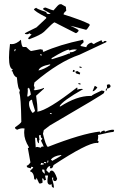

<svg xmlns="http://www.w3.org/2000/svg" viewBox="-20 -890 595 927"><path d="M232.4 -604.5Q289.1 -621.1 312.5 -631.8L316.4 -629.9L317.4 -637.7H322.3Q335 -637.7 351.6 -650.4Q345.7 -651.4 339.8 -651.4Q328.1 -651.4 315.4 -646.5Q313.5 -646.5 313.5 -649.4V-650.4Q296.9 -650.4 229.5 -609.4L228.5 -604.5ZM195.3 -50.8 196.3 -55.7Q194.3 -63.5 194.3 -67.4V-70.3L184.6 -72.3L183.6 -66.4Q183.6 -60.5 195.3 -50.8ZM175.8 -93.8Q183.6 -95.7 187.5 -95.7H190.4L191.4 -100.6L178.7 -103.5ZM202.1 -101.6 203.1 -106.4 193.4 -108.4 192.4 -103.5ZM211.9 -104.5 213.9 -114.3 210 -115.2 208 -105.5ZM232.4 -113.3Q276.4 -137.7 277.3 -140.6L273.4 -141.6Q239.3 -136.7 225.6 -120.1ZM177.7 -176.8Q178.7 -182.6 185.5 -182.6L190.4 -181.6V-182.6Q190.4 -186.5 177.7 -210.9Q183.6 -217.8 184.6 -221.7Q176.8 -223.6 176.8 -234.4V-238.3L168 -236.3L170.9 -212.9L168 -213.9V-198.2Q159.2 -200.2 158.2 -223.6L150.4 -225.6L149.4 -221.7Q152.3 -191.4 152.3 -181.6L151.4 -178.7L159.2 -180.7ZM229.5 -338.9V-342.8L221.7 -344.7L220.7 -340.8ZM136.7 -345.7Q142.6 -345.7 149.4 -354.5Q134.8 -400.4 134.8 -407.2V-408.2H132.8Q127.9 -408.2 121.1 -399.4Q120.1 -394.5 120.1 -388.7Q120.1 -369.1 135.7 -345.7ZM116.2 -423.8Q118.2 -423.8 128.9 -433.6Q124 -464.8 118.2 -466.8Q117.2 -462.9 114.3 -462.9H113.3Q114.3 -460 114.3 -453.1Q114.3 -443.4 111.3 -424.8ZM166 -549.8Q191.4 -554.7 221.7 -575.2L222.7 -579.1H219.7Q170.9 -569.3 166 -549.8ZM52.7 -642.6 55.7 -652.3 51.8 -653.3 48.8 -643.6ZM181.6 -622.1 182.6 -626 173.8 -627.9 172.9 -624ZM240.2 16.6Q229.5 14.6 229.5 5.9L230.5 0L220.7 2Q209 0 209 -15.6Q209 -26.4 211.9 -42L207 -43L197.3 -42L202.1 -21.5L191.4 -18.6V-21.5Q191.4 -27.3 184.6 -29.3L183.6 -25.4Q185.5 -19.5 185.5 -13.7L184.6 -6.8L173.8 -3.9L168.9 -4.9L156.2 -32.2L154.3 -22.5L145.5 -24.4Q143.6 -58.6 125 -62.5L127 -67.4Q138.7 -76.2 140.6 -83L130.9 -85L128.9 -77.1Q122.1 -79.1 115.7 -80.6Q109.4 -82 109.4 -87.9V-90.8H110.4Q116.2 -90.8 127 -105.5L114.3 -175.8H116.2Q119.1 -175.8 120.1 -178.7Q96.7 -215.8 96.7 -249Q96.7 -259.8 98.6 -269.5L89.8 -270.5Q77.1 -270.5 63.5 -263.7Q52.7 -266.6 52.7 -273.4V-275.4Q81.1 -294.9 83 -301.8Q81.1 -423.8 73.2 -442.4L76.2 -456.1Q66.4 -458 61.5 -516.6Q47.9 -519.5 40 -545.9L35.2 -546.9L42 -554.7Q23.4 -559.6 23.4 -612.3Q23.4 -638.7 28.3 -677.7L37.1 -676.8Q57.6 -676.8 81.1 -698.2Q84 -664.1 91.8 -663.1H106.4Q124 -645.5 129.9 -643.6L174.8 -652.3L187.5 -649.4L186.5 -645.5Q186.5 -640.6 190.4 -639.6Q265.6 -673.8 380.9 -698.2L383.8 -688.5L382.8 -684.6L370.1 -672.9L369.1 -668L396.5 -662.1Q400.4 -677.7 420.9 -684.6Q428.7 -678.7 433.6 -676.8Q434.6 -680.7 470.7 -696.3Q470.7 -687.5 478.5 -685.5Q480.5 -692.4 488.3 -692.4L494.1 -691.4L493.2 -686.5L364.3 -626Q263.7 -591.8 146.5 -492.2L143.6 -477.5L148.4 -462.9H147.5Q144.5 -462.9 142.6 -459Q146.5 -458 146.5 -455.1V-454.1Q172.9 -457 192.4 -465.8V-461.9L154.3 -427.7Q161.1 -378.9 161.1 -359.4L160.2 -350.6Q210.9 -357.4 350.6 -466.8L354.5 -465.8L352.5 -457Q363.3 -460.9 373 -460.9Q377.9 -460.9 381.8 -460Q280.3 -402.3 267.6 -377L271.5 -376Q350.6 -426.8 415 -426.8H421.9Q423.8 -431.6 470.7 -453.1L484.4 -450.2Q483.4 -446.3 481.9 -440.9Q480.5 -435.5 220.7 -284.2L191.4 -261.7L187.5 -244.1Q200.2 -188.5 210.9 -180.7Q375 -245.1 461.9 -254.9V-252.9Q461.9 -250 465.8 -249Q466.8 -255.9 482.4 -259.8Q486.3 -258.8 486.3 -255.9V-253.9Q510.7 -263.7 524.4 -263.7L531.2 -262.7L528.3 -252.9H526.4Q514.6 -252.9 453.1 -238.3Q454.1 -234.4 454.1 -229.5Q454.1 -221.7 451.2 -210L456.1 -209L454.1 -199.2L447.3 -200.2Q401.4 -200.2 238.3 -92.8Q234.4 -77.1 226.6 -77.1L220.7 -78.1L222.7 -87.9H220.7Q210.9 -87.9 203.1 -68.4L214.8 -56.6L218.8 -55.7Q221.7 -66.4 229.5 -66.4Q243.2 -66.4 255.9 -27.3Q252.9 -15.6 246.1 -15.6Q236.3 -15.6 236.3 -26.4L237.3 -32.2L232.4 -33.2L231.4 -28.3Q240.2 2.9 240.2 13.7ZM368.2 -481.4 358.4 -484.4 359.4 -489.3 369.1 -486.3ZM494.1 -452.1 490.2 -453.1 492.2 -462.9 497.1 -461.9ZM426.8 -449.2 437.5 -475.6Q440.4 -474.6 443.4 -472.7Q446.3 -470.7 450.2 -467.8Q436.5 -449.2 426.8 -449.2ZM497.1 -461.9 496.1 -480.5 506.8 -483.4Q513.7 -479.5 513.7 -473.6Q513.7 -465.8 497.1 -461.9ZM365.2 -530.3 351.6 -534.2Q344.7 -536.1 344.7 -542V-544.9L354.5 -546.9Q363.3 -540 367.2 -539.1ZM338.9 -542 331.1 -543.9 333 -552.7 340.8 -550.8ZM373 -561.5 363.3 -564.5 364.3 -569.3 374 -566.4ZM120.1 -700.2 115.2 -705.1 132.8 -724.6Q125 -724.6 124 -729.5Q120.1 -727.5 116.7 -726.1Q113.3 -724.6 111.3 -724.6Q100.6 -724.6 99.6 -728.5Q99.6 -730.5 156.2 -757.8L203.1 -801.8V-806.6Q145.5 -835.9 143.6 -845.7Q153.3 -852.5 155.3 -852.5Q155.3 -847.7 203.1 -832Q204.1 -822.3 214.8 -822.3Q219.7 -822.3 224.6 -824.2L189.5 -843.8L188.5 -847.7Q188.5 -852.5 200.2 -853.5Q233.4 -839.8 238.3 -839.8Q261.7 -868.2 267.6 -869.1L275.4 -870.1L297.9 -857.4L299.8 -837.9Q287.1 -828.1 287.1 -821.3V-820.3Q374 -793 412.1 -773.4L413.1 -767.6Q399.4 -746.1 395.5 -746.1Q323.2 -765.6 319.3 -765.6Q359.4 -748 359.4 -743.2Q359.4 -737.3 348.6 -730.5H344.7L243.2 -782.2Q236.3 -781.2 192.4 -736.3Q175.8 -720.7 120.1 -700.2Z"/></svg>

Font: Blackcraft
Style: Regular
Weight: 400
Designer: GGBotNet
Foundry: GGBotNet
Version: 1.00